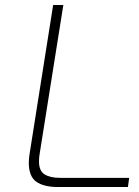

<svg xmlns="http://www.w3.org/2000/svg" viewBox="-20 -753 559 773"><path d="M96 -97Q96 -115 99 -133L194 -733H235L140 -136Q137 -120 137 -103Q137 -65 159.5 -51Q182 -37 221 -37H500L495 0H214Q156 0 126 -21.5Q96 -43 96 -97Z"/></svg>

Font: Exo ExtraLight
Style: Italic
Weight: 275
Italic angle: -9°
Designer: Natanael Gama
Foundry: Natanael Gama
Version: Version 1.500; ttfautohint (v1.6)